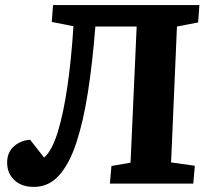

<svg xmlns="http://www.w3.org/2000/svg" viewBox="-20 -720 811 753"><path d="M516 -616H354Q343 -475 325 -359.5Q307 -244 279.5 -160.5Q252 -77 211.5 -32Q171 13 113 13Q64 13 36 -14Q8 -41 8 -82Q8 -122 34 -145.5Q60 -169 98 -172L153 -102Q184 -129 206.5 -202Q229 -275 244.5 -382Q260 -489 268 -617L183 -634L188 -700H762L757 -632L674 -616L651 -83L744 -70L738 0H411L417 -69L492 -82Z"/></svg>

Font: Literata 12pt
Style: Bold Italic
Weight: 700
Italic angle: -2°
Designer: Latin by Veronika Burian and Jose Scaglione. Greek by Irene Vlachou. Cyrillic by Vera Evstafieva
Foundry: TypeTogether
Version: Version 3.002